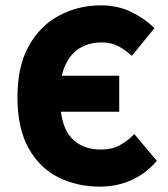

<svg xmlns="http://www.w3.org/2000/svg" viewBox="-20 -683 624 715"><path d="M352 12Q267 12 197.5 -22.5Q128 -57 86.5 -131Q45 -205 45 -321Q45 -437 87.5 -512.5Q130 -588 201 -625.5Q272 -663 356 -663Q420 -663 471 -637.5Q522 -612 555 -578L471 -475Q447 -497 420.5 -511Q394 -525 359 -525Q314 -525 279 -505Q244 -485 223.5 -441Q203 -397 203 -327Q203 -218 243.5 -172Q284 -126 357 -126Q397 -126 427.5 -143Q458 -160 480 -184L564 -84Q523 -36 469 -12Q415 12 352 12ZM137 -267V-401H424V-267Z"/></svg>

Font: Source Sans 3 ExtraBold
Style: Regular
Weight: 800
Designer: Paul D. Hunt
Foundry: Adobe
Version: Version 3.052;hotconv 1.1.0;makeotfexe 2.6.0